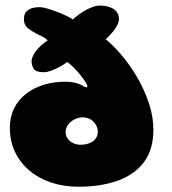

<svg xmlns="http://www.w3.org/2000/svg" viewBox="-20 -660 636 711"><path d="M270.5 31.5Q216 31.5 169.5 16Q123 0.5 88.8 -28.5Q54.5 -57.5 35.5 -97.5Q16.5 -137.5 16.5 -186.5Q16.5 -227 32.2 -258.8Q48 -290.5 76.2 -312.5Q104.5 -334.5 141.8 -346Q179 -357.5 221.5 -357.5Q239.5 -357.5 252.5 -354.8Q265.5 -352 275 -348Q284.5 -344 291.5 -339.5Q297 -336.5 300 -336.5Q303.5 -336.5 303.5 -340.5Q303.5 -343 302 -346.5Q298.5 -354 290.5 -365.2Q282.5 -376.5 272 -389Q261.5 -401.5 250.2 -412.5Q239 -423.5 229 -430.5Q220.5 -424 209.2 -417.2Q198 -410.5 186 -405Q174 -399.5 162.5 -396Q151 -392.5 142 -392.5Q113.5 -392.5 105.2 -404.8Q97 -417 97 -433.5Q97 -440 99.5 -446.8Q102 -453.5 105.5 -460Q112 -471 121.5 -481Q131 -491 140.5 -498.8Q150 -506.5 156.5 -510Q151.5 -516.5 142.5 -521.5Q133.5 -526.5 123 -531.5Q103.5 -540.5 86 -553.5Q68.5 -566.5 68.5 -589.5Q68.5 -611.5 83.5 -622.5Q98.5 -633.5 127 -633.5Q137.5 -633.5 154.8 -628.5Q172 -623.5 191 -616.2Q210 -609 226.2 -601.2Q242.5 -593.5 250 -588Q258.5 -596.5 273.2 -607.2Q288 -618 305 -626.5Q316.5 -632 328 -635.8Q339.5 -639.5 349.5 -639.5Q380.5 -639.5 400.5 -626.8Q420.5 -614 420.5 -589Q420.5 -581.5 416.5 -572Q412.5 -562.5 405.8 -552.8Q399 -543 390.2 -533.2Q381.5 -523.5 371.5 -515Q407 -485 438.8 -445.5Q470.5 -406 495 -361.2Q519.5 -316.5 533.8 -270.2Q548 -224 548 -180Q548 -105 512.2 -58.5Q476.5 -12 413.8 9.8Q351 31.5 270.5 31.5ZM278 -124Q289.5 -124 300.8 -126.5Q312 -129 321.2 -134.8Q330.5 -140.5 336.2 -149.8Q342 -159 342 -172Q342 -183.5 337.5 -193.2Q333 -203 325.5 -210.2Q318 -217.5 308 -221.5Q298 -225.5 286.5 -225.5Q272 -225.5 257.2 -218.5Q242.5 -211.5 232.8 -199Q223 -186.5 223 -170Q223 -157 230.8 -146.5Q238.5 -136 251 -130Q263.5 -124 278 -124Z"/></svg>

Font: Gluten Thin Black
Style: Regular
Weight: 900
Version: Version 1.300